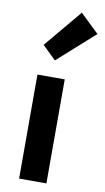

<svg xmlns="http://www.w3.org/2000/svg" viewBox="-101 -971 556 1018"><g transform="rotate(10 177.5 -462.0)"><path d="M79 0V-560H226V0ZM157 -650 84 -721 254 -924 355 -827Z"/></g></svg>

Font: Source Han Sans TC
Style: Bold
Weight: 700
Designer: Ryoko NISHIZUKA Ë•øÂ°öÊ∂ºÂ≠ê (kana, bopomofo & ideographs); Paul D. Hunt (Latin, Greek & Cyrillic); Sandoll Communicatio
Foundry: Adobe
Version: Version 2.004;hotconv 1.0.118;makeotfexe 2.5.65603